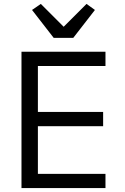

<svg xmlns="http://www.w3.org/2000/svg" viewBox="-20 -963 640 983"><path d="M90 0V-698H520V-625H174V-390H508V-317H174V-73H520V0ZM255 -769 144 -912 189 -943 306 -826 423 -943 466 -912 355 -769Z"/></svg>

Font: iA Writer Quattro V
Style: Regular
Weight: 400
Designer: Mike Abbink, Paul van der Laan, Pieter van Rosmalen, Oliver Reichenstein
Foundry: Information Architects Inc.
Version: Version 2.000